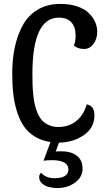

<svg xmlns="http://www.w3.org/2000/svg" viewBox="-20 -700 544 972"><path d="M418.9 -171.9Q440.4 -167 449.2 -153.3Q458 -139.6 458 -116.2Q458 -53.2 404.5 -16.1Q351.1 21 278.8 22L262.2 66.9Q270 65.9 290 65.9Q339.4 65.9 368.7 88.1Q397.9 110.4 397.9 153.8Q397.9 196.8 359.9 224.4Q321.8 252 270 252Q247.1 252 227.3 246.8Q207.5 241.7 192.9 228.8Q178.2 215.8 178.2 196.8Q178.2 183.1 188 174.8Q212.9 202.1 254.9 202.1Q326.2 202.1 326.2 158.2Q326.2 110.8 242.2 110.8Q219.7 110.8 200.2 113.8L235.8 19Q190.9 12.7 157 -8.1Q123 -28.8 101.6 -59.6Q80.1 -90.3 66.4 -133.8Q52.7 -177.2 47.4 -223.9Q42 -270.5 42 -327.1Q42 -398.9 54.7 -459.7Q67.4 -520.5 94.7 -571.3Q122.1 -622.1 170.9 -651.1Q219.7 -680.2 286.1 -680.2Q334.5 -680.2 371.8 -667.2Q409.2 -654.3 430.2 -633.3Q451.2 -612.3 461.7 -588.6Q472.2 -564.9 472.2 -540Q472.2 -503.4 453.4 -477.8Q434.6 -452.1 405.8 -452.1Q372.1 -452.1 354 -470.2Q362.8 -490.2 362.8 -519Q362.8 -563 341.3 -586.9Q319.8 -610.8 277.8 -610.8Q144 -610.8 144 -324.2Q144 -293.5 144.8 -271.5Q145.5 -249.5 148.4 -219.7Q151.4 -189.9 156.5 -168.7Q161.6 -147.5 171.4 -125Q181.2 -102.5 194.6 -88.9Q208 -75.2 228.5 -66.2Q249 -57.1 274.9 -57.1Q329.6 -57.1 366.9 -87.9Q404.3 -118.7 418.9 -171.9Z"/></svg>

Font: Sansita Light
Style: Regular
Weight: 300
Designer: Pablo Cosgaya
Foundry: Omnibus-Type
Version: Version 1.006;hotconv 1.0.109;makeotfexe 2.5.65596